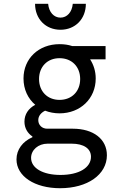

<svg xmlns="http://www.w3.org/2000/svg" viewBox="-20 -783 640 1013"><path d="M104 -369C104 -312 127 -263 166 -230C130 -211 109 -180 109 -141C109 -108 125 -80 151 -63V-59C100 -37 67 6 67 58C67 147 163 210 297 210C442 210 544 138 544 36C544 -49 473 -104 364 -104H229C202 -104 182 -123 182 -149C182 -171 196 -188 218 -199C241 -190 267 -185 294 -185C404 -185 485 -263 485 -369C485 -407 474 -441 456 -469V-470H537V-540H361C340 -547 318 -550 294 -550C184 -550 104 -474 104 -369ZM231 -25H358C422 -25 460 1 460 44C460 102 396 140 299 140C206 140 144 104 144 50C144 8 182 -25 231 -25ZM294 -256C230 -256 186 -301 186 -366C186 -431 230 -476 294 -476C359 -476 403 -431 403 -366C403 -301 359 -256 294 -256ZM234 -763H165C165 -683 221 -626 299 -626C377 -626 433 -683 433 -763H364C360 -719 334 -690 299 -690C264 -690 238 -719 234 -763Z"/></svg>

Font: CommitMono
Style: 400Regular
Weight: 400
Monospace: yes
Designer: Eigil Nikolajsen
Foundry: Eigil Nikolajsen
Version: Version 1.143